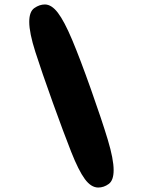

<svg xmlns="http://www.w3.org/2000/svg" viewBox="-20 -720 640 860"><path d="M387 -321Q437 -180 463 -93.5Q489 -7 489 42Q489 88 467 104Q445 120 420 120Q388 120 360 82Q332 44 299 -39.5Q266 -123 217 -259Q166 -401 138.5 -487Q111 -573 111 -622Q111 -668 134 -684Q157 -700 181 -700Q211 -700 239.5 -662.5Q268 -625 303 -542Q338 -459 387 -321Z"/></svg>

Font: Cherry Bomb One
Style: Regular
Weight: 400
Designer: satsuyako
Foundry: satsuyako
Version: Version 4.100; ttfautohint (v1.8.3)